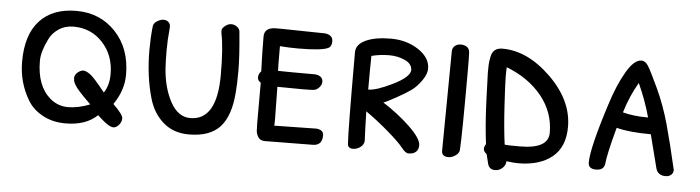

<svg xmlns="http://www.w3.org/2000/svg" viewBox="-38 -605 2856 783"><g transform="rotate(5 1390.0 -213.5)"><path d="M472 -220Q472 -156 431 -97Q472 -57 472 -41.5Q472 -26 461 -14Q450 -2 439 -2Q421 -2 385 -35L373 -46Q326 -1 243 -1Q190 -1 149.5 -23Q109 -45 88 -80Q45 -151 45 -237Q45 -347 98 -404.5Q151 -462 248 -462Q345 -462 408.5 -395Q472 -328 472 -220ZM242 -397Q207 -397 180.5 -379Q154 -361 142 -334Q117 -283 117 -246Q117 -144 174 -95Q206 -68 247.5 -68Q289 -68 337 -87Q320 -104 309 -115Q298 -126 290 -135Q282 -144 277.5 -150Q273 -156 268.5 -164Q264 -172 263 -178Q262 -184 262 -190Q263 -203 275 -212.5Q287 -222 297.5 -222Q308 -222 325 -210Q342 -198 388 -140Q409 -171 409 -217Q409 -294 361.5 -345.5Q314 -397 242 -397Z M845 -421Q844 -425 844 -434Q844 -443 856.5 -453Q869 -463 882 -463Q895 -463 905.5 -455Q916 -447 917 -437Q927 -336 927 -278Q927 -220 924 -188Q917 -91 875.5 -45.5Q834 0 748 0Q685 0 643 -36.5Q601 -73 584 -132Q558 -221 558 -330Q558 -377 563 -425Q564 -439 578.5 -448Q593 -457 605.5 -457Q618 -457 626 -449Q634 -441 633 -428Q628 -376 628 -334.5Q628 -293 630 -260Q636 -180 667 -123.5Q698 -67 748 -67Q857 -67 857 -253Q857 -364 845 -421Z M1091 -225 1093 -94Q1093 -68 1092 -66L1265 -69Q1294 -66 1294 -44Q1294 -2 1255 -2L1059 0Q1041 0 1032.5 -12.5Q1024 -25 1023 -39Q1022 -53 1022 -70V-236Q1009 -243 1009 -257Q1009 -271 1020 -282Q1017 -360 1017 -424Q1017 -461 1062 -462Q1074 -462 1090 -462L1265 -459H1266Q1298 -455 1298 -429Q1298 -409 1286 -402Q1260 -388 1161 -388Q1124 -388 1087 -391Q1087 -301 1088 -290Q1127 -289 1241 -289Q1272 -285 1272 -261Q1272 -249 1262 -238Q1252 -227 1240.5 -225.5Q1229 -224 1191.5 -224Q1154 -224 1091 -225Z M1465 -37Q1465 -22 1451 -11Q1437 0 1420 0Q1398 0 1398 -20Q1394 -67 1394 -393Q1394 -425 1432.5 -443Q1471 -461 1535.5 -461Q1600 -461 1648.5 -429Q1697 -397 1697 -352Q1697 -330 1678 -303Q1659 -276 1637.5 -260.5Q1616 -245 1576 -223Q1536 -201 1527 -199Q1590 -159 1639 -112Q1688 -65 1688 -38Q1688 -11 1664 -3Q1657 -1 1646 -1Q1635 -1 1618 -22.5Q1601 -44 1554 -84.5Q1507 -125 1461 -157Q1463 -77 1465 -38ZM1461 -246Q1494 -246 1560 -278.5Q1626 -311 1629 -339Q1629 -366 1599 -379.5Q1569 -393 1536 -393Q1498 -393 1462 -384Q1461 -336 1461 -246Z M1811 0Q1783 0 1783 -24L1787 -431Q1787 -445 1797 -453.5Q1807 -462 1821.5 -462Q1836 -462 1846.5 -455Q1857 -448 1858 -431.5Q1859 -415 1859 -358Q1859 -91 1855 -33Q1854 -20 1839.5 -10Q1825 0 1811 0Z M1965 -26Q1952 -36 1952 -46.5Q1952 -57 1959 -66Q1949 -143 1945 -244Q1941 -345 1941 -358.5Q1941 -372 1941.5 -387.5Q1942 -403 1946 -422Q1953 -460 1992 -460Q2095 -460 2190.5 -367Q2286 -274 2286 -165Q2286 -83 2235 -41.5Q2184 0 2096 0Q2079 0 2048 -4Q2048 12 2035 24Q2022 36 2005 36Q1979 36 1974 10ZM2016 -386Q2015 -375 2015 -348Q2015 -321 2020.5 -228.5Q2026 -136 2035 -71Q2043 -69 2097 -69Q2214 -69 2214 -135Q2214 -219 2160.5 -285Q2107 -351 2016 -386Z M2450 -27Q2446 -2 2414.5 -2Q2383 -2 2383 -28Q2383 -87 2441 -268Q2467 -351 2499 -406Q2531 -461 2561 -461Q2577 -461 2589 -442Q2601 -423 2632.5 -355.5Q2664 -288 2685 -212.5Q2706 -137 2731 -28Q2731 -15 2722 -7.5Q2713 0 2700 0Q2668 0 2660 -28L2625 -165Q2537 -165 2484 -179Q2454 -69 2450 -27ZM2558 -369Q2525 -313 2504 -244Q2548 -232 2608 -232Q2589 -301 2558 -369Z"/></g></svg>

Font: Patrick Hand SC
Style: Regular
Weight: 400
Designer: Patrick Wagesreiter
Foundry: Patrick Wagesreiter
Version: Version 1.003;PS 001.003;hotconv 1.0.70;makeotf.lib2.5.58329